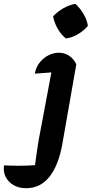

<svg xmlns="http://www.w3.org/2000/svg" viewBox="-141 -783 482 1009"><path d="M172 -406Q135 -403 103.5 -400.5Q72 -398 42 -396Q48 -430 67.5 -454.5Q87 -479 114 -492.5Q141 -506 168 -506Q197 -506 221.5 -490.5Q246 -475 260 -445ZM260 -445 186 -23Q166 87 118.5 146.5Q71 206 -4 206Q-42 206 -69.5 190Q-97 174 -111 147Q-125 120 -120 86Q-82 88 -39.5 88Q3 88 43 85Q48 48 52.5 16Q57 -16 62 -45.5Q67 -75 73 -104L137 -445ZM255 -763Q280 -740 298 -709.5Q316 -679 321 -647Q300 -622 269 -603.5Q238 -585 205 -581Q180 -601 162 -632.5Q144 -664 138 -697Q160 -721 191 -739Q222 -757 255 -763Z"/></svg>

Font: Piazzolla Thin ExtraBold
Style: Italic
Weight: 800
Italic angle: -11.3°
Version: Version 2.005